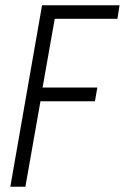

<svg xmlns="http://www.w3.org/2000/svg" viewBox="-20 -706 472 726"><path d="M19 0 139 -686H432L424 -635H187L141 -375H348L339 -323H133L76 0Z"/></svg>

Font: Archivo ExtraCondensed ExtraLight
Style: Italic
Weight: 250
Width: 2
Italic angle: -10°
Designer: Hector Gatti
Foundry: Omnibus-Type
Version: Version 2.001